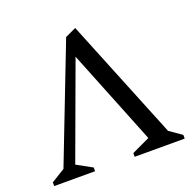

<svg xmlns="http://www.w3.org/2000/svg" viewBox="-115 -742 847 855"><g transform="rotate(-20 309.0 -315.0)"><path d="M0 0V-17.6L64.9 -57.8L277 -605.6L328.6 -629.6L560.6 -57.6L618.4 -17.6V0H381.4V-17.6L467.2 -57.8L286.5 -508.9L120.7 -57.8L193.7 -17.6V0Z"/></g></svg>

Font: Ancizar Serif Light
Style: Regular
Weight: 300
Designer: Cesar Puertas, Viviana Monsalve, Julian Moncada, Julian Prieto, Jose Castro, Felipe Aragon, Mariel Hernandez, Sara Alarc
Version: Version 8.100